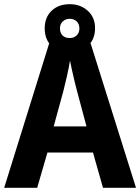

<svg xmlns="http://www.w3.org/2000/svg" viewBox="-20 -899 671 919"><path d="M473 0 425 -169H207L158 0H0L223 -716H406L631 0ZM349 -462Q344 -480 337.5 -507Q331 -534 325 -561.5Q319 -589 315 -609Q310 -577 300.5 -535Q291 -493 283 -462L237 -294H394ZM314 -647Q260 -647 227 -678.5Q194 -710 194 -763Q194 -816 227 -847.5Q260 -879 314 -879Q365 -879 400 -847.5Q435 -816 435 -764Q435 -711 400.5 -679Q366 -647 314 -647ZM314 -717Q334 -717 347 -729.5Q360 -742 360 -763Q360 -784 347 -796.5Q334 -809 314 -809Q294 -809 280.5 -796.5Q267 -784 267 -763Q267 -742 279 -729.5Q291 -717 314 -717Z"/></svg>

Font: Noto Sans Khmer UI SemiCondensed
Style: Bold
Weight: 700
Width: 4
Designer: Danh Hong and the Monotype Design Team
Foundry: Monotype Imaging Inc.
Version: Version 2.002; ttfautohint (v1.8.4.7-5d5b)